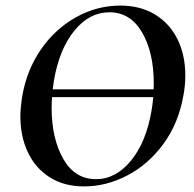

<svg xmlns="http://www.w3.org/2000/svg" viewBox="-20 -656 695 688"><path d="M91 -336H594V-308H91ZM53 -239Q53 -269 60 -313Q76 -405 126.5 -478.5Q177 -552 252 -594Q327 -636 411 -636Q483 -636 535.5 -604Q588 -572 616 -515.5Q644 -459 644 -386Q644 -348 637 -313Q620 -215 566 -141Q512 -67 436.5 -27.5Q361 12 281 12Q210 12 158.5 -20.5Q107 -53 80 -110Q53 -167 53 -239ZM523 -260Q531 -304 531 -357Q531 -468 489 -540Q447 -612 372 -612Q300 -612 246 -545.5Q192 -479 173 -366Q165 -313 165 -270Q165 -160 206.5 -87Q248 -14 324 -14Q395 -14 449.5 -80.5Q504 -147 523 -260Z"/></svg>

Font: Cormorant Garamond
Style: Bold Italic
Weight: 700
Italic angle: -10°
Designer: Christian Thalmann (Catharsis Fonts)
Foundry: Catharsis Fonts
Version: Version 4.000